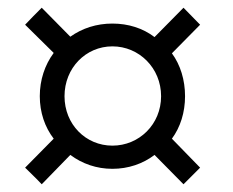

<svg xmlns="http://www.w3.org/2000/svg" viewBox="-20 -592 604 497"><path d="M498 -158 455 -115 380 -191C350 -168 312 -155 271 -155C230 -155 193 -168 162 -191L88 -115C74 -130 59 -144 45 -158L119 -233C96 -263 83 -301 83 -343C83 -385 96 -424 119 -455C94 -479 70 -504 45 -528C59 -543 74 -558 88 -572L162 -497C193 -519 230 -531 271 -531C312 -531 350 -519 380 -496C405 -521 430 -547 455 -572L498 -528C474 -503 449 -479 425 -454C447 -424 459 -385 459 -343C459 -301 447 -263 425 -233C449 -208 474 -183 498 -158ZM397 -343C397 -416 340 -472 271 -472C202 -472 147 -416 147 -343C147 -270 202 -215 271 -215C340 -215 397 -270 397 -343Z"/></svg>

Font: Repo Regular
Style: Regular
Weight: 400
Designer: Stefan Peev
Foundry: Context Ltd
Version: Version 1.502